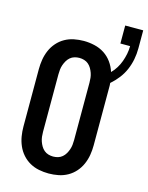

<svg xmlns="http://www.w3.org/2000/svg" viewBox="-130 -963 809 1051"><g transform="rotate(15 274.0 -437.5)"><path d="M250 8Q222 8 194.5 2.5Q167 -3 143 -16.5Q119 -30 100.5 -51Q82 -72 71 -97.5Q60 -123 55.5 -150Q51 -177 51 -205V-530Q51 -558 55.5 -585Q60 -612 71 -637.5Q82 -663 100.5 -684Q119 -705 143 -718.5Q167 -732 194.5 -737.5Q222 -743 250 -743Q280 -743 310.5 -736Q341 -729 366.5 -712.5Q392 -696 410 -671Q428 -646 437 -617Q453 -633 465 -652.5Q477 -672 484.5 -693Q492 -714 496.5 -736Q501 -758 501 -781H446V-883H548V-781Q548 -749 542 -718Q536 -687 523.5 -658Q511 -629 491.5 -604Q472 -579 448 -558Q449 -551 449 -544Q449 -537 449 -530V-205Q449 -177 444.5 -150Q440 -123 429 -97.5Q418 -72 399.5 -51Q381 -30 357 -16.5Q333 -3 305.5 2.5Q278 8 250 8ZM250 -88Q264 -88 277.5 -92Q291 -96 301.5 -105Q312 -114 319 -126Q326 -138 330.5 -151Q335 -164 336.5 -177.5Q338 -191 338 -205V-530Q338 -544 336.5 -557.5Q335 -571 330.5 -584Q326 -597 319 -609Q312 -621 301.5 -630Q291 -639 277.5 -643Q264 -647 250 -647Q236 -647 222.5 -643Q209 -639 198.5 -630Q188 -621 181 -609Q174 -597 169.5 -584Q165 -571 163.5 -557.5Q162 -544 162 -530V-205Q162 -191 163.5 -177.5Q165 -164 169.5 -151Q174 -138 181 -126Q188 -114 198.5 -105Q209 -96 222.5 -92Q236 -88 250 -88Z"/></g></svg>

Font: Iosevka SS04
Style: Bold
Weight: 700
Monospace: yes
Designer: Belleve Invis
Foundry: Belleve Invis
Version: Version 19.0.0; ttfautohint (v1.8.4)